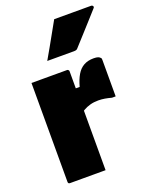

<svg xmlns="http://www.w3.org/2000/svg" viewBox="-150 -896 779 979"><g transform="rotate(-20 239.0 -406.5)"><path d="M223 -444H271Q281 -481 296 -506.5Q311 -532 333.5 -544.5Q356 -557 387 -557Q403 -557 411 -554Q419 -551 422 -547Q425 -545 426 -542.5Q427 -540 427 -535Q427 -528 427 -504.5Q427 -481 427 -450Q427 -419 427 -388.5Q427 -358 427 -336H407Q389 -341 371.5 -344Q354 -347 336 -347Q312 -347 292 -341.5Q272 -336 255 -326Q238 -316 223 -302ZM250 0Q224 0 189 0Q154 0 119 0Q84 0 58 0Q55 0 53 -0.5Q51 -1 49.5 -2.5Q48 -4 47.5 -6Q47 -8 47 -11Q47 -29 47 -65.5Q47 -102 47 -149.5Q47 -197 47 -249.5Q47 -302 47 -353.5Q47 -405 47 -449Q47 -476 47 -501Q47 -526 47 -547Q76 -547 111.5 -547Q147 -547 181.5 -547Q216 -547 239 -547Q243 -547 245 -545.5Q247 -544 248.5 -542Q250 -540 250 -536Q250 -482 250 -428.5Q250 -375 250 -321.5Q250 -268 250 -214.5Q250 -161 250 -107.5Q250 -54 250 0ZM267 -813Q320 -813 368.5 -813Q417 -813 468 -813Q474 -813 477 -807.5Q480 -802 475 -797Q450 -769 427 -743.5Q404 -718 380 -691.5Q356 -665 326 -632Q324 -629 319 -627Q314 -625 307 -625Q271 -625 232.5 -625Q194 -625 161 -625Q179 -656 196.5 -687Q214 -718 231.5 -749.5Q249 -781 267 -813Z"/></g></svg>

Font: Recursive Black
Style: Regular
Weight: 900
Version: Version 1.085